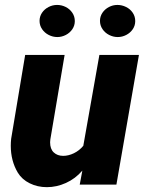

<svg xmlns="http://www.w3.org/2000/svg" viewBox="-20 -752 587 782"><path d="M212.4 -731.9Q231 -731.9 247.6 -723.6Q264.2 -715.3 274.4 -700.2Q284.7 -685.1 284.7 -666Q284.7 -647.9 274.7 -633.1Q264.6 -618.2 248 -609.6Q231.4 -601.1 213.4 -601.1Q195.3 -601.1 178.5 -609.6Q161.6 -618.2 151.4 -633.3Q141.1 -648.4 141.1 -667Q141.1 -685.1 151.1 -700Q161.1 -714.8 177.7 -723.4Q194.3 -731.9 212.4 -731.9ZM458 -731.9Q476.6 -731.9 493.4 -723.6Q510.3 -715.3 520.5 -700.2Q530.8 -685.1 530.8 -666Q530.8 -647.9 520.8 -633.1Q510.7 -618.2 494.1 -609.6Q477.5 -601.1 459.5 -601.1Q441.4 -601.1 424.6 -609.6Q407.7 -618.2 397.5 -633.3Q387.2 -648.4 387.2 -667Q387.2 -685.1 397.2 -700Q407.2 -714.8 423.6 -723.4Q439.9 -731.9 458 -731.9ZM304.7 0 315.4 -57.1Q286.6 -23.9 248.5 -6.8Q210.4 10.3 170.9 10.3Q132.8 10.3 101.1 -5.4Q69.3 -21 52.2 -49.3Q23.9 -97.2 23.9 -158.2Q23.9 -171.9 25.4 -186.5L82.5 -528.3H243.2L185.1 -184.6Q184.1 -175.8 184.1 -172.4Q184.1 -145 199 -131.1Q213.9 -117.2 237.3 -117.2Q258.8 -117.2 281 -127.9Q303.2 -138.7 319.3 -158.2L384.8 -528.3H545.9L454.1 0Z"/></svg>

Font: Mardoto Black
Style: Italic
Weight: 900
Italic angle: -12°
Designer: Christian Robertson, Vahan Hovhannisyan
Foundry: Google
Version: Version 1.000